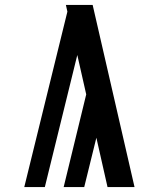

<svg xmlns="http://www.w3.org/2000/svg" viewBox="-20 -755 640 775"><path d="M414 0 369 -199 320 0H237L328 -374L292 -533L161 0H78L252 -708L246 -735H354L523 0Z"/></svg>

Font: Iosevka Aile Semibold
Style: Regular
Weight: 600
Designer: Belleve Invis
Foundry: Belleve Invis
Version: Version 31.1.0; ttfautohint (v1.8.4)